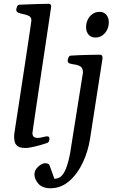

<svg xmlns="http://www.w3.org/2000/svg" viewBox="-20 -776 616 1015"><path d="M55.7 -69.3Q57.1 -79.6 62.7 -116.2Q68.4 -152.8 76.7 -206.5Q85 -260.3 94.2 -321.8Q103.5 -383.3 112.8 -443.6Q122.1 -503.9 129.4 -554Q136.7 -604 141.4 -635Q146 -666 146 -668Q146 -684.6 133.8 -691.2Q121.6 -697.8 106 -700.7Q90.3 -703.6 78.1 -708.3Q65.9 -712.9 65.9 -725.1Q65.9 -729.5 69.8 -740Q73.7 -750.5 81.5 -751Q130.9 -753.4 174.1 -754.6Q217.3 -755.9 238.3 -755.9Q242.2 -755.9 246.3 -752.9Q250.5 -750 250.5 -741.2Q250.5 -740.7 246.3 -712.4Q242.2 -684.1 235.1 -636.7Q228 -589.4 219.2 -530.3Q210.4 -471.2 200.9 -408.2Q191.4 -345.2 182.6 -285.9Q173.8 -226.6 166.7 -178.7Q159.7 -130.9 155.5 -102.1Q151.4 -73.2 151.4 -71.8Q151.4 -61 157.5 -54Q163.6 -46.9 180.2 -46.9Q190.4 -46.9 206.1 -51Q221.7 -55.2 229 -55.2Q233.4 -55.2 237.3 -53.2Q241.2 -51.3 241.2 -40.5Q241.2 -34.7 238.5 -28.6Q235.8 -22.5 229 -20Q195.3 -8.8 163.8 -1.2Q132.3 6.3 114.3 6.3Q85.9 6.3 73.5 -3.2Q61 -12.7 57.9 -25.9Q54.7 -39.1 54.7 -49.8Q54.7 -58.1 55.2 -63.7Q55.7 -69.3 55.7 -69.3ZM246.6 219.2Q203.6 219.2 182.9 195.1Q162.1 170.9 162.1 146.5Q162.1 129.4 172.1 116Q182.1 102.5 195.1 94.7Q208 86.9 217.3 86.9Q238.3 86.9 242.2 98.6L267.6 169.4Q280.3 168.9 292.7 163.3Q305.2 157.7 317.1 138.9Q329.1 120.1 340.1 80.6Q351.1 41 360.4 -27.3L418.5 -392.1Q418.5 -416 405.5 -424.3Q392.6 -432.6 375.7 -434.8Q358.9 -437 347.2 -440.9Q343.3 -442.4 340.6 -445.8Q337.9 -449.2 337.9 -455.6Q337.9 -463.4 342.3 -472.4Q346.7 -481.4 353 -481.9Q402.3 -484.9 445.8 -485.8Q489.3 -486.8 510.3 -486.8Q514.2 -486.8 518.3 -482.9Q522.5 -479 522 -467.3L456.1 -43Q445.8 23.9 417.5 84Q389.2 144 345.7 181.6Q302.2 219.2 246.6 219.2ZM484.9 -577.6Q460.9 -577.6 448 -593Q435.1 -608.4 435.1 -631.8Q435.1 -654.3 444.1 -672.6Q453.1 -690.9 469.2 -702.1Q485.4 -713.4 505.4 -713.4Q529.3 -713.4 542.2 -697.8Q555.2 -682.1 555.2 -658.2Q555.2 -636.2 545.9 -617.9Q536.6 -599.6 520.8 -588.6Q504.9 -577.6 484.9 -577.6Z"/></svg>

Font: Gelasio
Style: Italic
Weight: 400
Italic angle: -8.5°
Designer: Eben Sorkin
Foundry: Eben Sorkin
Version: Version 1.008